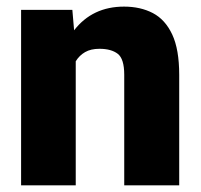

<svg xmlns="http://www.w3.org/2000/svg" viewBox="-20 -558 604 578"><path d="M279.3 -411.1Q253.4 -411.1 236.1 -401.1Q218.8 -391.1 208 -373.5V0H43.5V-528.3H197.8L203.1 -466.8Q258.3 -538.1 353.5 -538.1Q402.8 -538.1 440.2 -518.6Q477.5 -499 498.5 -454.1Q519.5 -409.2 519.5 -332.5V0H354V-333Q354 -380.9 334.5 -396Q314.9 -411.1 279.3 -411.1Z"/></svg>

Font: Vazirmatn UI FD Black
Style: Regular
Weight: 900
Designer: Saber Rastikerdar
Foundry: Saber Rastikerdar
Version: Version 33.003